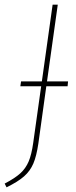

<svg xmlns="http://www.w3.org/2000/svg" viewBox="-45 -701 323 821"><path d="M244 -332H153L119 -87Q111 -33 97.5 -1.5Q84 30 58 53Q32 76 -17 100L-25 84Q19 61 42 40Q65 19 77.5 -10.5Q90 -40 97 -90L131 -332H42L45 -353H134L180 -681H202L156 -353H246Z"/></svg>

Font: Fira Sans Extra Condensed Thin
Style: Italic
Weight: 250
Width: 3
Italic angle: -8°
Designer: Carrois Corporate & Edenspiekermann AG
Foundry: Carrois Corporate GbR & Edenspiekermann AG
Version: Version 4.203